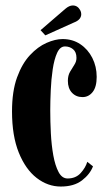

<svg xmlns="http://www.w3.org/2000/svg" viewBox="-20 -672 392 703"><path d="M202.5 11Q155 11 114.2 -20.5Q73.5 -52 48.8 -113.2Q24 -174.5 24 -264Q24 -338 42.5 -388.8Q61 -439.5 89.8 -470.2Q118.5 -501 150.5 -515Q182.5 -529 209 -529Q246 -529 274 -510.2Q302 -491.5 318 -460Q334 -428.5 334 -390.5Q334 -353.5 319.2 -335Q304.5 -316.5 282 -316.5Q258.5 -316.5 243.5 -332.5Q228.5 -348.5 228.5 -376Q228.5 -395.5 236.5 -409.2Q244.5 -423 252.2 -434.8Q260 -446.5 260 -460Q260 -481.5 247.5 -491.8Q235 -502 218 -502Q200 -502 189.2 -478.5Q178.5 -455 173 -418.2Q167.5 -381.5 165.8 -341.2Q164 -301 164 -268Q164 -227.5 166.2 -184Q168.5 -140.5 175.2 -103Q182 -65.5 194.5 -42Q207 -18.5 227.5 -18.5Q257.5 -18.5 275.5 -38.5Q293.5 -58.5 299.5 -79.5L320.5 -63Q309.5 -34 280.2 -11.5Q251 11 202.5 11ZM146 -542.5 128.5 -561.5 219 -639.5Q233.5 -652 246.5 -652Q264 -652 273.5 -635Q277.5 -628 277.5 -620.5Q277.5 -599.5 250.5 -589.5Z"/></svg>

Font: Imbue 50pt ExtraBold
Style: Regular
Weight: 800
Designer: Tyler Finck
Foundry: Etcetera Type Company
Version: Version 1.102; ttfautohint (v1.8.3)